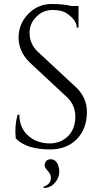

<svg xmlns="http://www.w3.org/2000/svg" viewBox="-20 -734 512 961"><path d="M364 -294Q415 -243 415 -174Q415 -90 365 -38Q315 13 233 14Q112 14 59 -41Q52 -102 68 -160H77Q77 -95 120 -56Q163 -16 233 -16Q289 -19 323 -55Q357 -92 357 -149Q357 -206 319 -244L128 -422Q73 -477 73 -546Q73 -614 121 -664Q170 -714 237 -714Q298 -714 338 -704H373V-596H364Q364 -632 317 -665Q292 -684 243 -684Q194 -684 161 -649Q128 -616 128 -570Q128 -515 168 -476ZM197 201Q230 190 234 164Q238 144 224 127L216 118Q211 112 208 107Q200 94 206 80Q214 62 236 63Q259 65 269 88Q287 133 263 170Q240 206 199 207Z"/></svg>

Font: Cinzel(RUS BY LYAJKA)
Style: Regular
Weight: 400
Designer: Natanael Gama
Version: Version 1.001;PS 001.001;hotconv 1.0.56;makeotf.lib2.0.21325